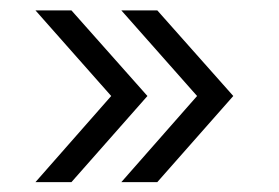

<svg xmlns="http://www.w3.org/2000/svg" viewBox="-20 -490 550 379"><path d="M219.5 -130.5 369 -300.5 219.5 -469.5H290.5L440.5 -300.5L290.5 -130.5ZM50 -130.5 199.5 -300.5 50 -469.5H121L271 -300.5L121 -130.5Z"/></svg>

Font: Urbanist Light
Style: Regular
Weight: 300
Designer: Corey Hu
Foundry: Corey Hu
Version: Version 1.330; ttfautohint (v1.8.4.7-5d5b)